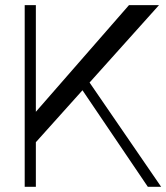

<svg xmlns="http://www.w3.org/2000/svg" viewBox="-20 -720 641 740"><path d="M549.8 0 297.9 -372.1 118.2 -171.9V0H75.2V-700.2H118.2V-289.1L477.1 -700.2H592.8L325.2 -401.9L601.1 0Z"/></svg>

Font: Ribes
Style: Regular
Weight: 400
Designer: Luigi Gorlero
Foundry: Collletttivo
Version: Version 2.100;Glyphs 3.2 (3217)